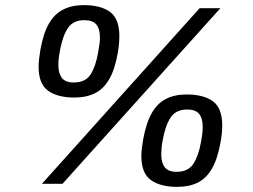

<svg xmlns="http://www.w3.org/2000/svg" viewBox="-20 -718 990 750"><path d="M143.7 0 759.8 -686H840.9L224.1 0ZM270.4 -337Q204.8 -337 167.8 -363.6Q130.8 -390.2 130.8 -457.5Q130.8 -471.5 132.6 -487.4Q134.3 -503.4 137.3 -520.8Q148.7 -586.5 170.6 -624.9Q192.5 -663.4 226.7 -680.7Q260.9 -698 307.6 -698Q373.6 -698 409.9 -671.3Q446.2 -644.7 446.2 -576.9Q446.2 -563.4 444.9 -548.3Q443.7 -533.2 440.8 -515.4Q429.9 -450.2 408 -410.9Q386.1 -371.7 352.1 -354.4Q318.1 -337 270.4 -337ZM671.7 12Q606.7 12 569.5 -14.6Q532.2 -41.2 532.2 -108.5Q532.2 -122.5 534.2 -139Q536.2 -155.5 539.2 -173.4Q551.1 -238.5 573 -276.7Q594.9 -314.9 628.9 -332Q662.9 -349 709 -349Q775.5 -349 811.8 -322.3Q848.1 -295.7 848.1 -227.9Q848.1 -213.9 846.6 -197.7Q845.1 -181.5 841.6 -163.1Q830.2 -98.5 808.3 -60Q786.4 -21.6 752.7 -4.8Q719 12 671.7 12ZM268 -395.8Q313.6 -395.8 333.6 -426.8Q353.5 -457.8 362.9 -510.8Q366.9 -532.1 368.6 -545.9Q370.4 -559.7 370.4 -571.1Q370.4 -604.9 356.5 -622Q342.6 -639.2 309.4 -639.2Q265.8 -639.2 245.3 -608.4Q224.8 -577.7 215 -524.3Q211 -503.9 209.5 -490.3Q208 -476.7 208 -464.8Q208 -431.1 221.9 -413.4Q235.8 -395.8 268 -395.8ZM669.4 -46.8Q714.9 -46.8 735.2 -77.8Q755.5 -108.8 764.8 -161.8Q768.8 -183.1 770.3 -196.9Q771.8 -210.7 771.8 -222.1Q771.8 -255.9 757.9 -273Q744 -290.2 711.3 -290.2Q667.2 -290.2 646.7 -259.2Q626.2 -228.2 616.4 -174.8Q612.4 -154.4 611.1 -140.8Q609.9 -127.2 609.9 -115.8Q609.9 -82.1 623.8 -64.4Q637.7 -46.8 669.4 -46.8Z"/></svg>

Font: Archivo Variable SemiBold
Style: Italic
Weight: 600
Italic angle: -10°
Designer: Hector Gatti
Foundry: Omnibus-Type
Version: Version 2.001